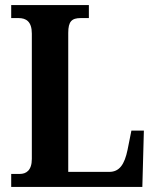

<svg xmlns="http://www.w3.org/2000/svg" viewBox="-20 -734 612 754"><path d="M24 0H539L545 -221H496L481 -146C469 -88 449 -59 409 -59H248V-605C248 -650 262 -663 297 -663H329V-714H24V-663H53C82 -663 105 -650 105 -602V-110C105 -64 82 -51 58 -51H24Z"/></svg>

Font: Noto Serif Devanagari Condensed
Style: Bold
Weight: 700
Width: 3
Designer: Universal Thirst, Indian Type Foundry and the Monotype Design Team
Foundry: Monotype Imaging Inc.
Version: Version 2.004